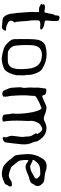

<svg xmlns="http://www.w3.org/2000/svg" viewBox="722 -1412 696 2180"><g transform="rotate(90 1070.0 -322.0)"><path d="M320.8 -43Q327.6 -42.5 327.6 -35.6V-34.7Q327.1 -27.3 321.3 -17.6Q314.9 -7.8 306.6 -1.5Q297.9 4.9 290 4.9H289.1Q237.3 0.5 200.2 -3.9Q182.6 -6.3 171.4 -18.6Q135.7 -56.2 133.3 -125.5Q132.8 -132.3 130.9 -143.6L127.4 -161.6Q125 -186 121.1 -244.6L119.6 -267.6L118.2 -290Q116.2 -314.5 115.2 -327.6V-347.7L116.7 -367.2Q117.2 -374 117.2 -390.1V-403.3L117.7 -415.5Q113.8 -415.5 110.8 -416.5L106 -417.5Q103 -418 100.6 -418H98.6Q91.3 -417 85 -417Q63 -417 48.3 -427.2L41 -431.2L33.7 -434.6Q25.4 -439.5 25.4 -445.3Q25.4 -448.7 28.8 -452.6Q33.7 -458 33.7 -458.5Q33.7 -459 32.7 -460.4L32.2 -462.4L30.8 -464.8Q29.3 -468.3 29.3 -471.2Q29.3 -481 45.4 -482.9Q58.6 -484.9 67.4 -484.9Q76.7 -484.9 81.1 -482.9Q91.8 -479.5 104.5 -479.5Q112.3 -479.5 121.1 -481L123.5 -490.2L126 -500Q127.9 -512.2 130.4 -522L131.3 -526.4L132.8 -530.8L135.7 -543.5L137.7 -556.6L140.6 -570.3Q144 -585.4 151.9 -595.7Q154.8 -600.1 155.3 -608.4V-622.1Q156.2 -649.9 179.2 -649.9Q186 -649.9 194.8 -647.5Q198.7 -646.5 204.1 -643.6L209 -641.1L214.4 -638.7Q219.2 -620.1 219.2 -590.8Q219.2 -578.6 218.3 -564Q217.8 -555.2 216.3 -545.9L215.3 -538.6L214.4 -531.7Q213.4 -522.5 213.4 -513.2Q213.4 -506.3 213.9 -499L214.4 -493.2L214.8 -486.3Q228 -479.5 254.4 -476.6Q282.2 -473.6 309.6 -453.6Q312.5 -452.1 314 -447.8Q314.9 -444.8 314.9 -442.4V-440.4Q314 -430.7 300.3 -430.2L290 -429.7L272.9 -431.2Q265.1 -432.1 257.3 -432.1Q236.8 -432.1 218.8 -424.3Q210.9 -417.5 210.9 -403.3V-353.5Q211.4 -324.7 214.8 -305.7Q217.8 -291 219.2 -266.6L220.7 -244.1L221.7 -221.2Q225.1 -162.6 235.4 -137.7L229 -131.3Q225.6 -127.9 223.6 -125Q215.3 -112.3 215.3 -99.6Q215.3 -94.2 216.8 -88.9Q222.7 -71.3 244.6 -61.5L255.4 -56.6L266.6 -51.3Q280.3 -45.4 290 -43.5Q293.5 -43 299.3 -43Z M749.5 -113.3Q765.1 -148.4 765.1 -205.6Q765.1 -220.2 764.2 -236.8L762.2 -266.1L759.8 -295.4Q756.8 -328.6 748.5 -352.5Q720.7 -434.6 640.1 -446.3L629.9 -447.8Q616.2 -450.2 603 -450.2Q580.6 -450.2 560.1 -443.4Q525.9 -431.6 510.7 -403.8Q498 -381.8 494.6 -350.6Q493.7 -338.4 492.7 -322.8L491.7 -294.9Q491.2 -279.8 491.2 -263.7Q491.2 -212.9 498 -152.3Q503.9 -96.7 562 -66.4Q570.3 -62.5 625.5 -62H639.6Q680.2 -62 689.9 -64Q716.8 -70.8 733.4 -88.9Q739.7 -94.7 744.6 -102.5L747.6 -108.4Q748.5 -110.4 749.5 -113.3ZM835.9 -226.1Q835.9 -206.1 833.5 -182.1Q835.4 -180.2 835.4 -174.3Q835.4 -168 833.5 -157.7Q829.6 -136.2 821.3 -111.3Q797.9 -44.9 763.7 -22Q699.7 6.3 649.4 6.3Q638.7 6.3 627.9 4.9Q587.9 -0.5 532.2 -17.1Q502.4 -25.9 465.3 -63.5Q424.8 -103.5 424.8 -134.3V-135.7Q424.8 -142.1 423.8 -188.5Q423.8 -211.4 423.3 -228.5V-272.9Q424.3 -389.6 436.5 -421.4Q453.1 -462.9 478.5 -479Q501 -493.7 552.2 -500.5Q574.2 -503.4 595.2 -503.4Q682.1 -503.4 761.2 -453.6Q798.3 -430.2 815.9 -370.1L822.3 -349.6L827.6 -328.6Q830.6 -312.5 830.6 -298.8Q830.6 -292.5 830.1 -286.6V-282.7Q830.1 -279.3 830.6 -276.9Q835.9 -255.9 835.9 -226.1Z M1610.8 -311.5Q1619.6 -282.7 1619.6 -246.6Q1619.6 -232.4 1618.2 -216.8Q1615.2 -182.1 1608.9 -133.3L1598.6 -49.8Q1597.2 -39.1 1594.7 -31.7Q1591.8 -23.4 1581.1 -16.1Q1572.3 -9.8 1561 -6.3Q1552.2 -3.4 1546.9 -3.4H1545.4Q1541.5 -3.9 1541.5 -5.9Q1541.5 -7.3 1543.5 -9.3L1538.1 -13.2L1533.7 -16.1L1533.2 -17.6V-19Q1539.1 -27.3 1539.1 -38.1Q1539.1 -43.9 1537.1 -50.3L1526.4 -80.6Q1521.5 -97.2 1521.5 -106.9Q1521.5 -109.4 1522 -111.3L1524.9 -137.2L1527.8 -163.6L1531.7 -191.4Q1534.2 -207.5 1534.7 -218.8V-223.6Q1534.7 -234.4 1533.2 -247.6L1531.2 -261.7Q1530.8 -269.5 1530.3 -276.4L1529.3 -292V-296.4Q1529.3 -320.8 1513.7 -345.7L1502.9 -364.3L1492.7 -382.3L1501.5 -397.9Q1484.9 -429.2 1467.3 -445.3Q1457.5 -454.1 1446.3 -454.1Q1439.5 -454.1 1432.6 -451.2Q1389.2 -433.1 1376.5 -409.7Q1352.1 -364.3 1352.1 -330.1Q1352.1 -324.7 1352.5 -319.8Q1353.5 -310.5 1353.5 -298.3L1353 -276.9L1350.6 -219.7Q1349.6 -193.4 1349.6 -174.3V-162.1L1350.6 -103.5Q1351.6 -69.8 1355 -44.9L1359.9 -20.5V-17.6Q1359.9 -2.9 1339.8 -1H1334Q1325.7 -1 1316.4 -2Q1296.9 -3.9 1290 -9.8Q1282.7 -15.6 1280.3 -31.7L1276.4 -71.8L1274.9 -82.5L1272.9 -93.3L1271.5 -101.1L1270 -108.4Q1269 -113.8 1269 -118.2Q1269 -121.1 1269.5 -123.5Q1272 -142.1 1272 -168Q1272 -211.4 1264.6 -275.4Q1256.8 -346.7 1238.8 -397L1234.4 -409.7L1229 -421.9Q1222.2 -435.5 1211.9 -443.4L1206.5 -444.3Q1205.6 -444.8 1204.6 -444.8Q1203.6 -444.8 1203.1 -444.3Q1143.6 -422.4 1089.4 -390.1Q1067.9 -377.4 1067.9 -360.8V-359.4Q1068.4 -355 1068.4 -349.6Q1068.4 -344.2 1067.9 -337.9L1065.9 -315.9L1064 -291.5L1062.5 -266.6V-215.3Q1063 -187 1064 -164.1L1065.9 -138.7L1067.4 -113.3Q1069.8 -84 1075.2 -62.5Q1077.6 -52.7 1077.6 -37.6L1077.1 -24.9V-11.2L1075.7 -9.8L1073.2 -8.3L1067.4 -5.4Q1054.7 0 1043.5 0Q1035.6 0 1028.8 -2.4Q1011.2 -8.3 1003.9 -26.4L995.6 -46.9L986.8 -67.4Q979 -83 976.6 -105L975.1 -124.5L973.6 -143.6L972.2 -169.9L971.2 -196.3L970.7 -202.6Q970.2 -204.6 970.2 -206.1Q970.2 -208 970.7 -209Q977.5 -226.1 977.5 -252Q977.5 -260.7 976.6 -270L974.1 -300.8Q973.6 -309.6 973.6 -317.4Q973.6 -325.2 974.1 -331.5Q975.1 -342.8 975.1 -361.3V-374.5L974.6 -396.5L975.6 -418Q976.6 -433.6 980.5 -456.5L983.9 -477.1L987.3 -498L997.1 -498.5L1006.3 -499Q1011.2 -499.5 1015.1 -499.5Q1019 -499.5 1022 -499Q1055.2 -496.1 1059.6 -472.7L1062 -463.9L1064 -459L1065.4 -453.6L1071.3 -454.1L1076.7 -454.6Q1082 -455.1 1085.4 -456.1L1119.6 -470.7L1153.8 -485.8L1168.9 -492.7L1184.6 -499Q1191.4 -502 1199.7 -502Q1204.6 -502 1210.4 -501L1226.6 -498L1242.7 -495.6Q1260.7 -492.2 1272.9 -485.4Q1282.2 -480.5 1297.4 -476.6L1310.5 -473.6L1323.7 -471.2Q1326.2 -470.7 1329.1 -470.7Q1336.4 -470.7 1346.2 -474.6Q1352.1 -476.6 1362.8 -482.4L1371.1 -486.8L1379.4 -490.2Q1407.7 -502 1436 -502Q1465.3 -502 1494.6 -489.3Q1543.9 -467.8 1585.9 -395.5V-393.6Q1585.9 -376.5 1594.7 -353L1603 -332.5Z M1801.3 -365.2Q1797.4 -359.9 1796.4 -356Q1795.9 -354 1795.9 -352.5Q1795.9 -348.1 1798.3 -344.2H1799.3Q1804.7 -344.2 1814.5 -340.3L1824.2 -335.4L1835 -329.6Q1862.3 -315.9 1872.1 -315.9H1873Q1911.6 -320.3 1936.5 -334.5L1961.9 -348.6L1986.8 -362.8L1995.6 -366.7Q2000.5 -369.1 2002.4 -372.6Q2007.8 -382.3 2007.8 -389.2Q2007.8 -391.1 2007.3 -392.6Q2006.3 -395.5 2004.4 -397.9L2001 -402.3Q1978 -431.2 1959 -431.2H1958.5L1922.9 -430.7Q1902.3 -430.2 1887.7 -428.2Q1840.3 -422.4 1801.3 -365.2ZM2098.1 -90.8Q2098.1 -88.9 2097.7 -86.9Q2095.7 -74.7 2086.4 -64L2081.5 -58.1Q2078.6 -54.7 2078.1 -52.2Q2076.7 -38.6 2067.9 -31.2Q2064.5 -28.8 2059.1 -26.4L2049.8 -22.5L2031.2 -14.2L2012.7 -6.8Q1983.4 4.9 1956.5 4.9H1950.7Q1921.9 3.4 1890.6 -4.9Q1856.9 -13.7 1814.5 -60.5L1803.7 -72.8L1793.5 -85.4Q1779.3 -102.1 1770 -116.7Q1747.6 -136.7 1743.2 -153.8Q1736.8 -181.6 1732.9 -230.5Q1732.4 -238.3 1731.9 -247.6Q1731.4 -253.9 1731 -262.2Q1730.5 -276.4 1730 -277.3L1729.5 -285.6V-293.9Q1730.5 -377.9 1773.9 -444.3Q1800.3 -496.1 1846.2 -502Q1858.4 -503.4 1869.6 -503.4Q1896.5 -503.4 1918.9 -494.6Q1935.1 -488.3 1956.5 -484.9L1975.1 -481.9L1994.1 -479.5L2009.8 -478L2025.4 -476.1Q2052.2 -472.7 2067.4 -451.7Q2071.3 -445.8 2074.7 -442.9Q2091.8 -429.2 2091.8 -403.3Q2091.8 -395 2089.8 -384.8Q2088.9 -378.9 2086.9 -374Q2084 -367.7 2081.1 -365.7Q2074.7 -361.3 2068.8 -349.1L2064.5 -339.4Q2062 -334 2059.1 -331.1Q2045.4 -315.9 2016.6 -308.6L2004.9 -306.2L1993.2 -303.2Q1980 -299.8 1970.7 -294.9Q1939.9 -279.3 1900.9 -268.1Q1888.7 -264.6 1876.5 -264.6Q1847.7 -264.6 1824.2 -283.7L1814.5 -290.5L1804.7 -296.9Q1800.3 -295.4 1798.3 -291.5L1797.4 -287.6L1796.9 -283.7Q1796.4 -276.4 1796.4 -268.1Q1796.4 -256.8 1797.4 -244.1L1802.2 -205.1Q1804.7 -188 1816.9 -174.3L1866.7 -112.8L1872.6 -106Q1876 -102.1 1878.9 -101.1L1899.4 -93.3L1920.4 -85.4Q1944.3 -76.7 1962.9 -74.7Q1966.3 -74.2 1970.2 -74.2Q1994.1 -74.2 2016.1 -88.4L2022.9 -92.3L2029.8 -97.2Q2042 -107.9 2059.1 -107.9H2062L2068.8 -108.4L2075.7 -109.9Q2077.6 -110.4 2079.6 -110.4Q2085.4 -110.4 2088.9 -107.9Q2098.1 -102.1 2098.1 -90.8Z"/></g></svg>

Font: Kurland
Style: Regular
Weight: 400
Designer: GGBot
Version: 0.22